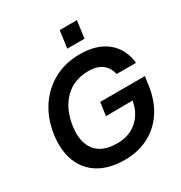

<svg xmlns="http://www.w3.org/2000/svg" viewBox="-208 -1057 1149 1218"><g transform="rotate(-30 366.5 -448.0)"><path d="M356 12Q241 12 166 -33.5Q91 -79 59.5 -161Q28 -243 43 -351Q58 -458 111 -539Q164 -620 248 -666Q332 -712 439 -712Q563 -712 637 -651.5Q711 -591 721 -486H579Q570 -535 533 -563.5Q496 -592 432 -592Q326 -592 258 -524Q190 -456 173 -337Q158 -227 206.5 -165Q255 -103 364 -103Q452 -103 510 -153.5Q568 -204 583 -290L387 -288L401 -385H728L720 -326Q704 -213 652.5 -138Q601 -63 524.5 -25.5Q448 12 356 12ZM389 -782 406 -908H532L515 -782Z"/></g></svg>

Font: Host Grotesk
Style: Bold Italic
Weight: 700
Italic angle: -8°
Designer: Doğukan Karapınar
Foundry: Element Type
Version: Version 1.003; ttfautohint (v1.8.4.7-5d5b)